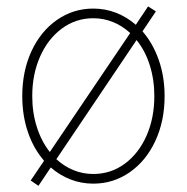

<svg xmlns="http://www.w3.org/2000/svg" viewBox="-20 -566 585 602"><path d="M76.2 0 118.2 -62Q85.4 -99.6 67.6 -151.6Q49.8 -203.6 49.8 -264.6Q49.8 -342.8 78.6 -405.3Q107.4 -467.8 158.4 -503.4Q209.5 -539.1 272.5 -539.1Q310.1 -539.1 344 -525.9Q377.9 -512.7 405.8 -488.3L444.3 -545.9L468.8 -530.3L426.8 -467.8Q459.5 -430.2 477.8 -377.9Q496.1 -325.7 496.1 -264.6Q496.1 -186.5 467 -124Q438 -61.5 386.7 -25.9Q335.4 9.8 272.5 9.8Q234.9 9.8 200.9 -3.4Q167 -16.6 139.2 -41L100.6 16.6ZM463.9 -264.6Q463.9 -316.4 449.5 -361.8Q435.1 -407.2 408.2 -440.4L156.7 -66.9Q181.2 -44.4 210.4 -32.5Q239.7 -20.5 272.5 -20.5Q327.6 -20.5 371.3 -52.7Q415 -85 439.5 -140.6Q463.9 -196.3 463.9 -264.6ZM136.2 -89.4 388.2 -462.4Q363.8 -484.9 334.5 -496.8Q305.2 -508.8 272.5 -508.8Q217.8 -508.8 174.1 -476.6Q130.4 -444.3 105.7 -388.7Q81.1 -333 81.1 -264.6Q81.1 -212.9 95.5 -167.7Q109.9 -122.6 136.2 -89.4Z"/></svg>

Font: Pretendard Thin
Style: Regular
Weight: 100
Designer: Base glyphs from Inter by Rasmus Andersson; Hangeul glyphs from Noto Sans CJK(Source Han Sans) by Jang Soo-young and Kan
Foundry: Kil Hyung-jin
Version: Version 1.309